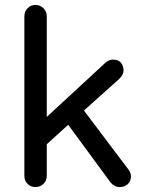

<svg xmlns="http://www.w3.org/2000/svg" viewBox="-20 -755 586 780"><path d="M502 -66Q512 -53 512 -39Q512 -19 499 -7Q486 5 466 5Q445 5 429 -14L257 -248L170 -169V-40Q170 -21 156.5 -8Q143 5 124 5Q105 5 92 -8Q79 -21 79 -40V-689Q79 -708 92 -721.5Q105 -735 124 -735Q143 -735 156.5 -721.5Q170 -708 170 -689V-280L408 -500Q423 -513 438 -513Q461 -513 471.5 -500Q482 -487 482 -469Q482 -452 465 -435L321 -306Z"/></svg>

Font: VarelaRound
Style: Regular
Weight: 400
Designer: Joe Prince, Avraham Cornfeld
Foundry: Joe Prince, Avraham Cornfeld
Version: Version 2.000;PS 002.000;hotconv 1.0.88;makeotf.lib2.5.64775